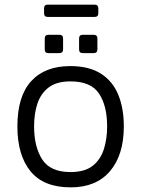

<svg xmlns="http://www.w3.org/2000/svg" viewBox="-20 -793 609 828"><path d="M285 15Q168 15 111.5 -54.5Q55 -124 55 -248Q55 -378 114.5 -443Q174 -508 283 -508Q364 -508 415 -475.5Q466 -443 490 -384.5Q514 -326 514 -248Q514 -125 454.5 -55Q395 15 285 15ZM284 -51Q345 -51 379 -77.5Q413 -104 427.5 -148.5Q442 -193 442 -248Q442 -337 407 -389.5Q372 -442 284 -442Q224 -442 190 -416Q156 -390 141.5 -346.5Q127 -303 127 -248Q127 -160 162 -105.5Q197 -51 284 -51ZM337 -564Q321 -564 321 -580V-627Q321 -643 337 -643H384Q400 -643 400 -627V-580Q400 -564 384 -564ZM189 -564Q173 -564 173 -580V-627Q173 -643 189 -643H236Q252 -643 252 -627V-580Q252 -564 236 -564ZM186 -720Q170 -720 170 -736V-757Q170 -773 186 -773H388Q404 -773 404 -757V-736Q404 -720 388 -720Z"/></svg>

Font: Pitagon Sans
Style: Regular
Weight: 400
Designer: Travis Tran
Foundry: Pitagon
Version: Version 1.001; ttfautohint (v1.8.4.7-5d5b);gftools[0.9.26]